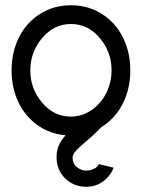

<svg xmlns="http://www.w3.org/2000/svg" viewBox="-20 -509 544 736"><path d="M415.5 133.8Q403.8 165 375.7 186Q347.7 207 310.1 207Q262.7 207 229.7 174.6Q196.8 142.1 196.8 93.8Q196.8 74.2 202.4 56.9Q208 39.6 219.2 24.7Q230.5 9.8 239.5 0.2Q248.5 -9.3 264.2 -23.2Q279.8 -37.1 285.6 -43L322.3 -79.6L374.5 -27.8L337.9 8.8Q332.5 14.2 309.6 33.2Q286.6 52.2 272.5 67.6Q258.3 83 258.3 93.8Q258.3 119.1 275.1 132.1Q292 145 310.5 145Q324.2 145 339.4 138.4Q354.5 131.8 358.9 120.1ZM52.2 -113.8Q24.4 -170.4 24.4 -239.3Q24.4 -308.1 52.2 -364.7Q80.1 -421.4 132.6 -455.1Q185.1 -488.8 252 -488.8Q318.8 -488.8 371.3 -455.1Q423.8 -421.4 451.7 -364.7Q479.5 -308.1 479.5 -239.3Q479.5 -170.4 451.7 -113.8Q423.8 -57.1 371.3 -23.4Q318.8 10.3 252 10.3Q185.1 10.3 132.6 -23.4Q80.1 -57.1 52.2 -113.8ZM407.7 -239.3Q407.7 -309.6 362.5 -363.3Q317.4 -417 252 -417Q187 -417 141.6 -363.3Q96.2 -309.6 96.2 -239.3Q96.2 -168.9 141.4 -115.5Q186.5 -62 252 -62Q294.9 -62 331.3 -87.2Q367.7 -112.3 387.7 -153.1Q407.7 -193.8 407.7 -239.3Z"/></svg>

Font: Eligible
Style: Regular
Weight: 500
Version: Version 1.1